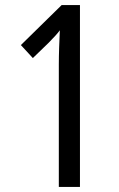

<svg xmlns="http://www.w3.org/2000/svg" viewBox="-20 -734 469 754"><path d="M294 0V-714H222L62 -557L109 -506L171 -566C193 -588 207 -604 215 -615C213 -570 211 -524 211 -481V0Z"/></svg>

Font: Noto Sans UI Condensed
Style: Regular
Weight: 400
Width: 3
Designer: Monotype Design Team
Foundry: Monotype Imaging Inc.
Version: Version 1.901